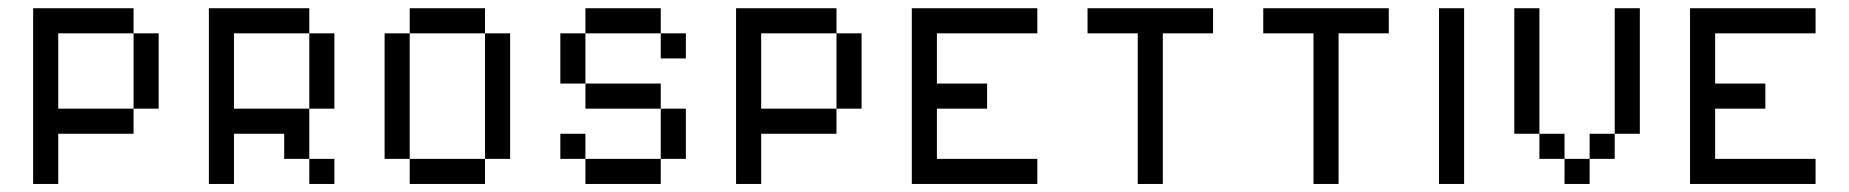

<svg xmlns="http://www.w3.org/2000/svg" viewBox="-20 -458 4602 478"><path d="M312.5 -375H375V-187.5H312.5ZM62.5 -437.5H312.5V-375H125V-187.5H312.5V-125H125V0H62.5Z M750 -62.5H812.5V0H750ZM750 -375H812.5V-187.5H750ZM500 -437.5H750V-375H562.5V-187.5H750V-62.5H687.5V-125H562.5V0H500Z M1187.5 -375H1250V-62.5H1187.5ZM1000 -62.5H1187.5V0H1000ZM937.5 -375H1000V-62.5H937.5ZM1000 -437.5H1187.5V-375H1000Z M1375 -375H1437.5V-250H1375ZM1625 -187.5H1687.5V-62.5H1625ZM1437.5 -62.5H1625V0H1437.5ZM1375 -125H1437.5V-62.5H1375ZM1437.5 -250H1625V-187.5H1437.5ZM1625 -375H1687.5V-312.5H1625ZM1437.5 -437.5H1625V-375H1437.5Z M2062.5 -375H2125V-187.5H2062.5ZM1812.5 -437.5H2062.5V-375H1875V-187.5H2062.5V-125H1875V0H1812.5Z M2250 -437.5H2562.5V-375H2312.5V-250H2437.5V-187.5H2312.5V-62.5H2562.5V0H2250Z M2687.5 -437.5H3000V-375H2875V0H2812.5V-375H2687.5Z M3125 -437.5H3437.5V-375H3312.5V0H3250V-375H3125Z M3562.5 -437.5H3625V0H3562.5Z M4000 -437.5H4062.5V-125H4000ZM3937.5 -125H4000V-62.5H3937.5ZM3875 -62.5H3937.5V0H3875ZM3812.5 -125H3875V-62.5H3812.5ZM3750 -437.5H3812.5V-125H3750Z M4187.5 -437.5H4500V-375H4250V-250H4375V-187.5H4250V-62.5H4500V0H4187.5Z"/></svg>

Font: Pixel Operator SC
Style: Regular
Weight: 400
Designer: Jayvee Enaguas (GrandChaos9000)
Foundry: The Grandoplex Project
Version: Version 1.4.1 (September 5, 2015)